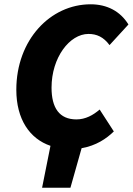

<svg xmlns="http://www.w3.org/2000/svg" viewBox="-20 -682 618 894"><path d="M176 192H308L360 8C428 -4 475 -36 510 -70L444 -172C414 -146 378 -126 336 -126C256 -126 220 -180 220 -274C220 -414 304 -524 392 -524C430 -524 462 -510 490 -472L578 -568C540 -630 478 -662 402 -662C214 -662 56 -496 56 -264C56 -127 118 -36 215 -3Z"/></svg>

Font: Source Sans Pro Black
Style: Italic
Weight: 900
Italic angle: -11°
Designer: Paul D. Hunt
Foundry: Adobe Systems Incorporated
Version: Version 3.006;hotconv 1.0.111;makeotfexe 2.5.65597